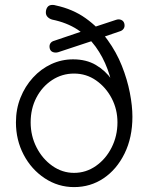

<svg xmlns="http://www.w3.org/2000/svg" viewBox="-20 -760 605 783"><path d="M282 3Q217 3 162.5 -33Q108 -69 76.5 -129Q45 -189 45 -261Q45 -315 63.5 -361.5Q82 -408 114.5 -443.5Q147 -479 189 -498.5Q231 -518 278 -518Q332 -518 371 -495Q410 -472 435.5 -435.5Q461 -399 474 -357L445 -372Q437 -428 418.5 -478Q400 -528 370 -569.5Q340 -611 296 -639.5Q252 -668 193 -680Q182 -683 174.5 -690.5Q167 -698 167 -709Q167 -722 173.5 -731Q180 -740 194 -740Q201 -740 207 -738Q277 -723 329.5 -685.5Q382 -648 418.5 -597.5Q455 -547 477 -491.5Q499 -436 509.5 -382Q520 -328 520 -284Q520 -199 488 -134Q456 -69 402.5 -33Q349 3 282 3ZM282 -55Q331 -55 371.5 -83.5Q412 -112 435.5 -159Q459 -206 459 -261Q459 -314 435.5 -359Q412 -404 372 -432Q332 -460 282 -460Q233 -460 192.5 -433.5Q152 -407 128.5 -362Q105 -317 105 -261Q105 -206 129 -159Q153 -112 193.5 -83.5Q234 -55 282 -55ZM217 -547Q206 -544 196 -547.5Q186 -551 183 -562Q180 -574 185 -582.5Q190 -591 202 -594L311 -631L353 -646L453 -679Q464 -683 474 -679Q484 -675 487 -664Q490 -652 484.5 -643.5Q479 -635 468 -632L389 -605L353 -592Z"/></svg>

Font: Quicksand Light
Style: Regular
Weight: 400
Version: Version 3.004